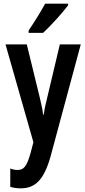

<svg xmlns="http://www.w3.org/2000/svg" viewBox="-20 -785 465 1046"><path d="M351 -756V-765H226C200 -718 172 -672 136 -619V-606H215C261 -649 321 -716 351 -756ZM10 -543 162 -10 147 47C125 126 108 141 74 141C62 141 48 138 36 133V233C53 238 71 241 93 241C171 241 219 196 255 69L420 -543H306L236 -248C227 -214 222 -188 218 -160H215C213 -179 209 -203 198 -248L126 -543Z"/></svg>

Font: Noto Sans Hebrew ExtraCondensed SemiBold
Style: Regular
Weight: 600
Width: 2
Designer: Ben Nathan
Foundry: Google LLC
Version: Version 3.001